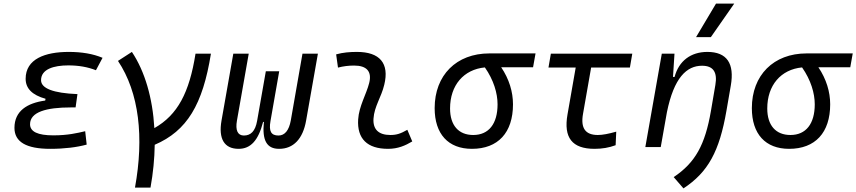

<svg xmlns="http://www.w3.org/2000/svg" viewBox="-20 -815 4746 1064"><path d="M258.3 9.8C338.4 9.8 406.7 1 460.4 -13.7L452.1 -87.9C408.2 -77.6 356 -64.9 275.4 -64.9C189 -64.9 146.5 -85.4 146.5 -126.5C146.5 -194.3 236.3 -219.7 373 -219.7H398.9L409.2 -293.5C274.9 -298.8 207.5 -325.2 207.5 -370.6C207.5 -432.1 278.8 -452.6 358.4 -452.6C415.5 -452.6 465.8 -443.8 511.7 -425.8L548.3 -494.6C496.1 -516.6 433.6 -527.3 360.8 -527.3C230 -527.3 122.1 -488.3 122.1 -378.4C122.1 -324.7 158.7 -288.1 232.4 -267.6L230.5 -257.8C130.9 -244.1 60.1 -200.2 60.1 -106.4C60.1 -28.3 126 9.8 258.3 9.8Z M728 224.6H814C828.6 143.6 836.4 64 837.4 -12.7C1016.6 -89.8 1103.5 -234.9 1148.9 -517.6H1063.5C1029.3 -301.3 964.4 -178.2 835.4 -105C825.7 -271.5 783.2 -418.9 710.9 -527.3L633.8 -477.5C751.5 -301.3 778.8 -53.7 728 224.6Z M1526.9 9.8C1606.4 9.8 1658.7 -45.9 1676.3 -146.5L1741.7 -517.6H1656.2L1591.3 -146.5C1581.5 -93.3 1558.6 -64 1523.4 -64C1482.9 -64 1468.8 -86.9 1479 -144.5L1527.3 -419.9H1453.1L1404.8 -145C1394.5 -87.4 1369.6 -64 1331.5 -64C1296.9 -64 1283.7 -93.3 1293 -146.5L1358.4 -517.6H1272.9L1207.5 -146.5C1189.9 -45.9 1222.7 9.8 1302.2 9.8C1369.1 9.8 1411.6 -36.6 1438 -139.2H1442.4C1432.1 -36.6 1458 9.8 1526.9 9.8Z M2237.3 -95.7C2200.7 -74.7 2178.2 -66.9 2143.1 -66.9C2078.1 -66.9 2045.9 -98.1 2049.8 -157.7C2054.2 -225.6 2092.8 -275.4 2109.4 -345.2C2138.7 -464.4 2084.5 -527.3 1958 -527.3C1919.4 -527.3 1880.9 -524.4 1842.8 -513.7L1853 -440.4C1882.8 -448.2 1912.6 -451.7 1942.4 -451.7C2012.7 -451.7 2042 -418.5 2025.9 -355C2010.7 -293.9 1969.2 -226.1 1964.8 -153.3C1958 -46.4 2015.1 9.8 2130.4 9.8C2185.5 9.8 2226.1 -8.3 2264.6 -31.2Z M2595.2 9.8C2740.2 9.8 2822.8 -80.1 2822.8 -236.8C2822.8 -305.7 2801.8 -376.5 2757.3 -442.4H2934.1L2947.8 -519H2691.9C2509.3 -519 2388.7 -398.4 2388.7 -215.8C2388.7 -72.3 2463.9 9.8 2595.2 9.8ZM2667 -441.4C2715.8 -371.6 2737.3 -298.3 2737.3 -236.8C2737.3 -128.9 2688.5 -66.9 2602.5 -66.9C2521 -66.9 2474.1 -120.6 2474.1 -213.9C2474.1 -342.8 2549.8 -430.2 2667 -441.4Z M3274.9 9.8C3316.9 9.8 3354.5 3.4 3391.6 -10.3L3395 -85.4C3352.1 -73.2 3318.8 -66.9 3293 -66.9C3223.6 -66.9 3196.8 -105 3210.9 -184.1L3255.9 -440.9H3470.7L3483.9 -517.6H3032.7L3019.5 -440.9H3170.4L3125 -181.2C3102.1 -51.8 3150.4 9.8 3274.9 9.8Z M3556.2 0H3641.6L3675.8 -192.9C3714.8 -384.8 3785.2 -450.7 3870.6 -450.7C3933.1 -450.7 3956.5 -414.6 3944.3 -344.2L3919.9 -201.2C3887.2 -10.7 3832.5 86.4 3713.4 166.5L3767.6 229C3903.8 139.2 3966.8 24.4 4005.9 -202.1L4029.8 -340.3C4051.3 -463.4 4008.3 -527.3 3899.9 -527.3C3808.1 -527.3 3741.7 -477.1 3718.3 -388.7H3709.5L3717.8 -517.6H3647.5ZM3837.4 -609.4H3919.4L4048.8 -794.9H3947.8Z M4353 9.8C4498 9.8 4580.6 -80.1 4580.6 -236.8C4580.6 -305.7 4559.6 -376.5 4515.1 -442.4H4691.9L4705.6 -519H4449.7C4267.1 -519 4146.5 -398.4 4146.5 -215.8C4146.5 -72.3 4221.7 9.8 4353 9.8ZM4424.8 -441.4C4473.6 -371.6 4495.1 -298.3 4495.1 -236.8C4495.1 -128.9 4446.3 -66.9 4360.4 -66.9C4278.8 -66.9 4231.9 -120.6 4231.9 -213.9C4231.9 -342.8 4307.6 -430.2 4424.8 -441.4Z"/></svg>

Font: Cascadia Code SemiLight
Style: Italic
Weight: 350
Italic angle: -10°
Monospace: yes
Designer: Aaron Bell
Foundry: Saja Typeworks
Version: Version 2404.023